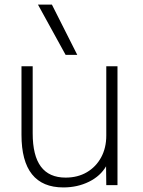

<svg xmlns="http://www.w3.org/2000/svg" viewBox="-20 -810 625 840"><path d="M257 10Q166 10 120 -47.5Q74 -105 74 -220V-520H123V-227Q123 -129 159 -81Q195 -33 267 -33Q320 -33 360 -56.5Q400 -80 422.5 -121.5Q445 -163 445 -217V-520H494V0H445L444 -84H445Q420 -40 369.5 -15Q319 10 257 10ZM267 -570 146 -790H207L318 -570Z"/></svg>

Font: M PLUS 2 Thin Light
Style: Regular
Weight: 300
Version: Version 1.001